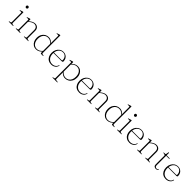

<svg xmlns="http://www.w3.org/2000/svg" viewBox="552 -2834 5175 5175"><g transform="rotate(45 3140.0 -246.5)"><path d="M161 -449V-46Q161 -36.5 167.5 -30.5Q174 -24.5 185.5 -22.5L215.5 -17.5Q223 -16.5 227 -14.5Q231 -12.5 231 -8Q231 -4.5 227.5 -2.2Q224 0 217.5 0H68Q62 0 58.8 -2.2Q55.5 -4.5 55.5 -8Q55.5 -12 59.2 -14Q63 -16 70 -17L102 -22.5Q113.5 -25 120 -30.5Q126.5 -36 126.5 -45.5V-405Q126.5 -413 123 -417Q119.5 -421 110.5 -421H61.5Q54.5 -421 51.5 -422.8Q48.5 -424.5 48.5 -427.5Q48.5 -430.5 51.2 -433Q54 -435.5 60.5 -437L124 -457Q133.5 -460 139.5 -461.2Q145.5 -462.5 149 -462.5Q155.5 -462.5 158.2 -459.2Q161 -456 161 -449ZM132.5 -588.5Q115.5 -588.5 103.8 -600.8Q92 -613 92 -630Q92 -647.5 103.8 -659.5Q115.5 -671.5 132.5 -671.5Q150 -671.5 162 -659.2Q174 -647 174 -630Q174 -613 162 -600.8Q150 -588.5 132.5 -588.5Z M429 -449V-46Q429 -36.5 435.5 -30.5Q442 -24.5 453 -22.5L483.5 -17.5Q498.5 -15 498.5 -8Q498.5 0 485.5 0H336Q330 0 326.8 -2.2Q323.5 -4.5 323.5 -8Q323.5 -12 327.2 -14Q331 -16 338 -17L370 -22.5Q381.5 -25 388 -30.5Q394.5 -36 394.5 -45.5V-405Q394.5 -413 391 -417Q387.5 -421 378.5 -421H329.5Q322 -421 319.2 -422.8Q316.5 -424.5 316.5 -427.5Q316.5 -430.5 319 -433Q321.5 -435.5 328.5 -437L392 -457Q401 -460 407.2 -461.2Q413.5 -462.5 417 -462.5Q423 -462.5 426 -459.2Q429 -456 429 -449ZM417.5 -353.5 404.5 -365 430.5 -387.5Q483.5 -432.5 523.8 -450.8Q564 -469 603.5 -469Q664.5 -469 701.8 -432.2Q739 -395.5 739 -329V-49Q739 -38 746.5 -31.2Q754 -24.5 766.5 -22L794 -17Q801 -16 804.8 -14Q808.5 -12 808.5 -8Q808.5 -4.5 805.5 -2.2Q802.5 0 796 0H645.5Q632 0 632 -8Q632 -15 647 -17.5L679 -22.5Q692 -24.5 698.2 -31.5Q704.5 -38.5 704.5 -49V-322.5Q704.5 -384.5 673 -415.2Q641.5 -446 591 -446Q560 -446 523.2 -429Q486.5 -412 441.5 -373.5Z M1271.5 -78V-83V-668Q1271.5 -676.5 1268 -680.5Q1264.5 -684.5 1255.5 -684.5H1206.5Q1199 -684.5 1196.2 -686.2Q1193.5 -688 1193.5 -690.5Q1193.5 -693.5 1196 -696Q1198.5 -698.5 1205.5 -700.5L1269 -720.5Q1278 -723.5 1284.2 -724.8Q1290.5 -726 1294 -726Q1300 -726 1303 -722.8Q1306 -719.5 1306 -712V-46Q1306 -36.5 1312.5 -30.5Q1319 -24.5 1330 -22.5L1360.5 -17.5Q1368 -16.5 1371.8 -14.5Q1375.5 -12.5 1375.5 -8Q1375.5 -4.5 1372.2 -2.2Q1369 0 1362.5 0H1298.5Q1282.5 0 1277 -5.8Q1271.5 -11.5 1271.5 -29.5ZM900 -222.5Q900 -300 929.8 -355Q959.5 -410 1008.8 -439.5Q1058 -469 1117.5 -469Q1176 -469 1224 -437.5Q1272 -406 1297.5 -351L1292.5 -333Q1265 -386.5 1218.5 -416.2Q1172 -446 1118.5 -446Q1069 -446 1028 -421Q987 -396 963 -347.5Q939 -299 939 -228.5Q939 -160.5 961.5 -112.2Q984 -64 1023.2 -38.5Q1062.5 -13 1112 -13Q1161 -13 1206.2 -39.8Q1251.5 -66.5 1287.5 -116.5L1291.5 -95.5Q1255.5 -44.5 1206.2 -17.2Q1157 10 1102.5 10Q1044 10 998.2 -20Q952.5 -50 926.2 -102.5Q900 -155 900 -222.5Z M1862 -285Q1862 -270 1852 -262.5Q1842 -255 1822 -255H1487V-274H1798.5Q1821.5 -274 1821.5 -293Q1821.5 -362 1783 -406.2Q1744.5 -450.5 1680 -450.5Q1628 -450.5 1589.2 -423Q1550.5 -395.5 1528.8 -347.2Q1507 -299 1507 -237Q1507 -132.5 1559 -75Q1611 -17.5 1692.5 -17.5Q1752.5 -17.5 1795 -49.2Q1837.5 -81 1846 -127Q1846.5 -132 1848.8 -134.2Q1851 -136.5 1855 -136.5Q1860 -136.5 1862 -133.5Q1864 -130.5 1863.5 -126.5Q1858.5 -88 1834 -57Q1809.5 -26 1771 -8Q1732.5 10 1685 10Q1619 10 1570.2 -19Q1521.5 -48 1495.2 -100.8Q1469 -153.5 1469 -225Q1469 -293 1495.8 -348Q1522.5 -403 1570.8 -436Q1619 -469 1684 -469Q1734.5 -469 1775 -445.8Q1815.5 -422.5 1838.8 -381.2Q1862 -340 1862 -285Z M2059.5 -449V-377.5V-375.5V187Q2059.5 196.5 2065.8 202.8Q2072 209 2083.5 210L2133 215.5Q2140.5 216 2144.2 218.5Q2148 221 2148 225Q2148 228.5 2144.8 230.8Q2141.5 233 2135 233H1966.5Q1960.5 233 1957.2 230.8Q1954 228.5 1954 225Q1954 221.5 1957.8 219.2Q1961.5 217 1968.5 216L2000.5 210.5Q2011.5 208.5 2018 202.8Q2024.5 197 2024.5 187.5V-405Q2024.5 -413.5 2021 -417.2Q2017.5 -421 2009 -421H1960Q1952.5 -421 1949.5 -422.8Q1946.5 -424.5 1946.5 -427.5Q1946.5 -430.5 1949.2 -433Q1952 -435.5 1959 -437.5L2022 -457.5Q2031.5 -460.5 2037.2 -461.8Q2043 -463 2047 -463Q2053.5 -463 2056.5 -459.8Q2059.5 -456.5 2059.5 -449ZM2043 -342.5 2039 -363.5Q2075 -414.5 2124.5 -441.8Q2174 -469 2228 -469Q2287 -469 2332.8 -439.2Q2378.5 -409.5 2404.8 -356.8Q2431 -304 2431 -236.5Q2431 -159 2401.2 -104Q2371.5 -49 2322.2 -19.5Q2273 10 2213.5 10Q2154.5 10 2106.8 -21.5Q2059 -53 2033 -108.5L2038.5 -126Q2066.5 -73 2112.8 -43Q2159 -13 2212 -13Q2262 -13 2302.8 -38Q2343.5 -63 2367.5 -111.8Q2391.5 -160.5 2391.5 -230.5Q2391.5 -299 2369 -347Q2346.5 -395 2307.5 -420.5Q2268.5 -446 2218.5 -446Q2169.5 -446 2124.5 -419.5Q2079.5 -393 2043 -342.5Z M2927.5 -285Q2927.5 -270 2917.5 -262.5Q2907.5 -255 2887.5 -255H2552.5V-274H2864Q2887 -274 2887 -293Q2887 -362 2848.5 -406.2Q2810 -450.5 2745.5 -450.5Q2693.5 -450.5 2654.8 -423Q2616 -395.5 2594.2 -347.2Q2572.5 -299 2572.5 -237Q2572.5 -132.5 2624.5 -75Q2676.5 -17.5 2758 -17.5Q2818 -17.5 2860.5 -49.2Q2903 -81 2911.5 -127Q2912 -132 2914.2 -134.2Q2916.5 -136.5 2920.5 -136.5Q2925.5 -136.5 2927.5 -133.5Q2929.5 -130.5 2929 -126.5Q2924 -88 2899.5 -57Q2875 -26 2836.5 -8Q2798 10 2750.5 10Q2684.5 10 2635.8 -19Q2587 -48 2560.8 -100.8Q2534.5 -153.5 2534.5 -225Q2534.5 -293 2561.2 -348Q2588 -403 2636.2 -436Q2684.5 -469 2749.5 -469Q2800 -469 2840.5 -445.8Q2881 -422.5 2904.2 -381.2Q2927.5 -340 2927.5 -285Z M3139.5 -449V-46Q3139.5 -36.5 3146 -30.5Q3152.5 -24.5 3163.5 -22.5L3194 -17.5Q3209 -15 3209 -8Q3209 0 3196 0H3046.5Q3040.5 0 3037.2 -2.2Q3034 -4.5 3034 -8Q3034 -12 3037.8 -14Q3041.5 -16 3048.5 -17L3080.5 -22.5Q3092 -25 3098.5 -30.5Q3105 -36 3105 -45.5V-405Q3105 -413 3101.5 -417Q3098 -421 3089 -421H3040Q3032.5 -421 3029.8 -422.8Q3027 -424.5 3027 -427.5Q3027 -430.5 3029.5 -433Q3032 -435.5 3039 -437L3102.5 -457Q3111.5 -460 3117.8 -461.2Q3124 -462.5 3127.5 -462.5Q3133.5 -462.5 3136.5 -459.2Q3139.5 -456 3139.5 -449ZM3128 -353.5 3115 -365 3141 -387.5Q3194 -432.5 3234.2 -450.8Q3274.5 -469 3314 -469Q3375 -469 3412.2 -432.2Q3449.5 -395.5 3449.5 -329V-49Q3449.5 -38 3457 -31.2Q3464.5 -24.5 3477 -22L3504.5 -17Q3511.5 -16 3515.2 -14Q3519 -12 3519 -8Q3519 -4.5 3516 -2.2Q3513 0 3506.5 0H3356Q3342.5 0 3342.5 -8Q3342.5 -15 3357.5 -17.5L3389.5 -22.5Q3402.5 -24.5 3408.8 -31.5Q3415 -38.5 3415 -49V-322.5Q3415 -384.5 3383.5 -415.2Q3352 -446 3301.5 -446Q3270.5 -446 3233.8 -429Q3197 -412 3152 -373.5Z M3982 -78V-83V-668Q3982 -676.5 3978.5 -680.5Q3975 -684.5 3966 -684.5H3917Q3909.5 -684.5 3906.8 -686.2Q3904 -688 3904 -690.5Q3904 -693.5 3906.5 -696Q3909 -698.5 3916 -700.5L3979.5 -720.5Q3988.5 -723.5 3994.8 -724.8Q4001 -726 4004.5 -726Q4010.5 -726 4013.5 -722.8Q4016.5 -719.5 4016.5 -712V-46Q4016.5 -36.5 4023 -30.5Q4029.5 -24.5 4040.5 -22.5L4071 -17.5Q4078.5 -16.5 4082.2 -14.5Q4086 -12.5 4086 -8Q4086 -4.5 4082.8 -2.2Q4079.5 0 4073 0H4009Q3993 0 3987.5 -5.8Q3982 -11.5 3982 -29.5ZM3610.5 -222.5Q3610.5 -300 3640.2 -355Q3670 -410 3719.2 -439.5Q3768.5 -469 3828 -469Q3886.5 -469 3934.5 -437.5Q3982.5 -406 4008 -351L4003 -333Q3975.5 -386.5 3929 -416.2Q3882.5 -446 3829 -446Q3779.5 -446 3738.5 -421Q3697.5 -396 3673.5 -347.5Q3649.5 -299 3649.5 -228.5Q3649.5 -160.5 3672 -112.2Q3694.5 -64 3733.8 -38.5Q3773 -13 3822.5 -13Q3871.5 -13 3916.8 -39.8Q3962 -66.5 3998 -116.5L4002 -95.5Q3966 -44.5 3916.8 -17.2Q3867.5 10 3813 10Q3754.5 10 3708.8 -20Q3663 -50 3636.8 -102.5Q3610.5 -155 3610.5 -222.5Z M4288.5 -449V-46Q4288.5 -36.5 4295 -30.5Q4301.5 -24.5 4313 -22.5L4343 -17.5Q4350.5 -16.5 4354.5 -14.5Q4358.5 -12.5 4358.5 -8Q4358.5 -4.5 4355 -2.2Q4351.5 0 4345 0H4195.5Q4189.5 0 4186.2 -2.2Q4183 -4.5 4183 -8Q4183 -12 4186.8 -14Q4190.5 -16 4197.5 -17L4229.5 -22.5Q4241 -25 4247.5 -30.5Q4254 -36 4254 -45.5V-405Q4254 -413 4250.5 -417Q4247 -421 4238 -421H4189Q4182 -421 4179 -422.8Q4176 -424.5 4176 -427.5Q4176 -430.5 4178.8 -433Q4181.5 -435.5 4188 -437L4251.5 -457Q4261 -460 4267 -461.2Q4273 -462.5 4276.5 -462.5Q4283 -462.5 4285.8 -459.2Q4288.5 -456 4288.5 -449ZM4260 -588.5Q4243 -588.5 4231.2 -600.8Q4219.5 -613 4219.5 -630Q4219.5 -647.5 4231.2 -659.5Q4243 -671.5 4260 -671.5Q4277.5 -671.5 4289.5 -659.2Q4301.5 -647 4301.5 -630Q4301.5 -613 4289.5 -600.8Q4277.5 -588.5 4260 -588.5Z M4840.5 -285Q4840.5 -270 4830.5 -262.5Q4820.5 -255 4800.5 -255H4465.5V-274H4777Q4800 -274 4800 -293Q4800 -362 4761.5 -406.2Q4723 -450.5 4658.5 -450.5Q4606.5 -450.5 4567.8 -423Q4529 -395.5 4507.2 -347.2Q4485.5 -299 4485.5 -237Q4485.5 -132.5 4537.5 -75Q4589.5 -17.5 4671 -17.5Q4731 -17.5 4773.5 -49.2Q4816 -81 4824.5 -127Q4825 -132 4827.2 -134.2Q4829.5 -136.5 4833.5 -136.5Q4838.5 -136.5 4840.5 -133.5Q4842.5 -130.5 4842 -126.5Q4837 -88 4812.5 -57Q4788 -26 4749.5 -8Q4711 10 4663.5 10Q4597.5 10 4548.8 -19Q4500 -48 4473.8 -100.8Q4447.5 -153.5 4447.5 -225Q4447.5 -293 4474.2 -348Q4501 -403 4549.2 -436Q4597.5 -469 4662.5 -469Q4713 -469 4753.5 -445.8Q4794 -422.5 4817.2 -381.2Q4840.5 -340 4840.5 -285Z M5052.5 -449V-46Q5052.5 -36.5 5059 -30.5Q5065.5 -24.5 5076.5 -22.5L5107 -17.5Q5122 -15 5122 -8Q5122 0 5109 0H4959.5Q4953.5 0 4950.2 -2.2Q4947 -4.5 4947 -8Q4947 -12 4950.8 -14Q4954.5 -16 4961.5 -17L4993.5 -22.5Q5005 -25 5011.5 -30.5Q5018 -36 5018 -45.5V-405Q5018 -413 5014.5 -417Q5011 -421 5002 -421H4953Q4945.5 -421 4942.8 -422.8Q4940 -424.5 4940 -427.5Q4940 -430.5 4942.5 -433Q4945 -435.5 4952 -437L5015.5 -457Q5024.5 -460 5030.8 -461.2Q5037 -462.5 5040.5 -462.5Q5046.5 -462.5 5049.5 -459.2Q5052.5 -456 5052.5 -449ZM5041 -353.5 5028 -365 5054 -387.5Q5107 -432.5 5147.2 -450.8Q5187.5 -469 5227 -469Q5288 -469 5325.2 -432.2Q5362.5 -395.5 5362.5 -329V-49Q5362.5 -38 5370 -31.2Q5377.5 -24.5 5390 -22L5417.5 -17Q5424.5 -16 5428.2 -14Q5432 -12 5432 -8Q5432 -4.5 5429 -2.2Q5426 0 5419.5 0H5269Q5255.5 0 5255.5 -8Q5255.5 -15 5270.5 -17.5L5302.5 -22.5Q5315.5 -24.5 5321.8 -31.5Q5328 -38.5 5328 -49V-322.5Q5328 -384.5 5296.5 -415.2Q5265 -446 5214.5 -446Q5183.5 -446 5146.8 -429Q5110 -412 5065 -373.5Z M5557.5 -436 5524 -443Q5510.5 -446 5506.2 -448.8Q5502 -451.5 5502 -455Q5502 -458.5 5504.8 -460.2Q5507.5 -462 5513 -462H5548Q5563.5 -462 5571.5 -465.8Q5579.5 -469.5 5581.5 -479.5L5593.5 -546Q5595 -554.5 5598 -558Q5601 -561.5 5605.5 -561.5Q5610.5 -561.5 5613 -558.8Q5615.5 -556 5615.5 -551.5V-85Q5615.5 -52 5631 -34.5Q5646.5 -17 5673 -17Q5690.5 -17 5700.8 -21Q5711 -25 5716.8 -30.5Q5722.5 -36 5726.5 -40Q5730.5 -44 5735.5 -44.5Q5739.5 -44.5 5741.2 -42.2Q5743 -40 5743 -36Q5742.5 -28.5 5733 -19Q5723.5 -9.5 5706.5 -2.2Q5689.5 5 5668 5Q5630 5 5605.2 -16.5Q5580.5 -38 5580.5 -82V-409.5Q5580.5 -420 5575.8 -426.5Q5571 -433 5557.5 -436ZM5585.5 -443V-462H5726Q5733 -462 5736 -460Q5739 -458 5739 -453.5Q5739 -448.5 5733.5 -445.8Q5728 -443 5718 -443Z M6229.5 -285Q6229.5 -270 6219.5 -262.5Q6209.5 -255 6189.5 -255H5854.5V-274H6166Q6189 -274 6189 -293Q6189 -362 6150.5 -406.2Q6112 -450.5 6047.5 -450.5Q5995.5 -450.5 5956.8 -423Q5918 -395.5 5896.2 -347.2Q5874.5 -299 5874.5 -237Q5874.5 -132.5 5926.5 -75Q5978.5 -17.5 6060 -17.5Q6120 -17.5 6162.5 -49.2Q6205 -81 6213.5 -127Q6214 -132 6216.2 -134.2Q6218.5 -136.5 6222.5 -136.5Q6227.5 -136.5 6229.5 -133.5Q6231.5 -130.5 6231 -126.5Q6226 -88 6201.5 -57Q6177 -26 6138.5 -8Q6100 10 6052.5 10Q5986.5 10 5937.8 -19Q5889 -48 5862.8 -100.8Q5836.5 -153.5 5836.5 -225Q5836.5 -293 5863.2 -348Q5890 -403 5938.2 -436Q5986.5 -469 6051.5 -469Q6102 -469 6142.5 -445.8Q6183 -422.5 6206.2 -381.2Q6229.5 -340 6229.5 -285Z"/></g></svg>

Font: Fraunces Thin
Style: Regular
Weight: 250
Version: Version 1.000;[b76b70a41]